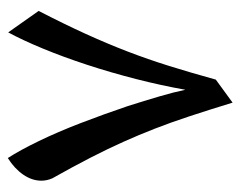

<svg xmlns="http://www.w3.org/2000/svg" viewBox="-82 -534 616 492"><g transform="rotate(90 226.0 -288.0)"><path d="M63 -1 8 -79Q42 -145 67 -200Q92 -255 112 -307Q132 -359 149 -413.5Q166 -468 184 -533L243 -576Q262 -514 278 -465.5Q294 -417 310 -376Q326 -335 343.5 -296Q361 -257 383.5 -213Q406 -169 437 -114Q443 -100 443 -86Q443 -62 427.5 -39.5Q412 -17 385 0Q365 -31 341.5 -79.5Q318 -128 295.5 -186.5Q273 -245 252 -307Q238 -351 227 -388.5Q216 -426 210 -455Q199 -393 182.5 -328.5Q166 -264 146 -203Q126 -142 104.5 -90Q83 -38 63 -1Z"/></g></svg>

Font: Noto Naskh Arabic Medium
Style: Regular
Weight: 500
Designer: Monotype Design Team, David Williams, Mohamad Dakak and Nizar Qandah
Foundry: Monotype Imaging Inc.
Version: Version 2.016